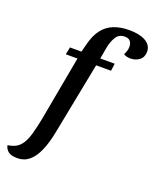

<svg xmlns="http://www.w3.org/2000/svg" viewBox="-247 -815 897 1101"><g transform="rotate(20 201.5 -265.0)"><path d="M-5 190Q-44 190 -61.5 175.5Q-79 161 -83 139Q-53 135 -32 123Q-11 111 4 87Q19 63 30 24Q41 -15 52 -71L127 -480H241L151 -21Q138 45 117 92.5Q96 140 66 165Q36 190 -5 190ZM53 -465 62 -510H132L146 -564Q160 -618 186.5 -652.5Q213 -687 254 -703.5Q295 -720 349 -720Q376 -720 401 -715.5Q426 -711 445 -701Q464 -691 475 -675.5Q486 -660 486 -638Q486 -604 463 -586.5Q440 -569 409 -569Q398 -569 386.5 -571.5Q375 -574 367 -580Q373 -591 377 -603.5Q381 -616 381 -630Q381 -651 370.5 -663.5Q360 -676 337 -676Q301 -676 283.5 -646.5Q266 -617 259 -578L247 -510H335L329 -465Z"/></g></svg>

Font: Sansita Swashed Light
Style: Regular
Weight: 400
Version: Version 1.003